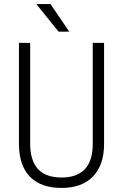

<svg xmlns="http://www.w3.org/2000/svg" viewBox="-20 -924 610 954"><path d="M497.1 -710.9V-206.5Q496.6 -103.5 441.7 -46.9Q386.7 9.8 285.6 9.8Q183.1 9.8 128.7 -46.1Q74.2 -102.1 74.2 -208.5V-710.9H129.9V-210.4Q129.9 -42 285.6 -42Q439 -42 440.9 -205.6V-710.9ZM324.2 -766.6H271L160.6 -903.8H231Z"/></svg>

Font: MAUL Condensed Light
Style: Light
Weight: 300
Designer: MAUL
Version: Version 2.137; 2017; ttfautohint (v1.8.3)